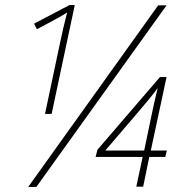

<svg xmlns="http://www.w3.org/2000/svg" viewBox="-20 -735 724 755"><path d="M91 0 602 -714H635L123 0ZM157 -287 216 -566Q229 -628 244 -686Q227 -675 211.5 -666.5Q196 -658 172 -645L125 -620L114 -642L253 -715H274L183 -287ZM516 -1 541 -118H356L363 -146L609 -432H635L573 -143H636L630 -118H567L543 -1ZM394 -143H547L572 -263Q578 -293 586 -329Q594 -365 600 -389Q590 -374 568 -347.5Q546 -321 524 -295Z"/></svg>

Font: Noto Sans Disp Thin
Style: Italic
Weight: 100
Italic angle: -12°
Designer: Monotype Design Team
Foundry: Monotype Imaging Inc.
Version: Version 2.000;GOOG;noto-source:20170915:90ef993387c0